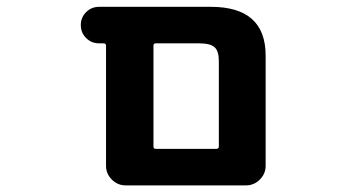

<svg xmlns="http://www.w3.org/2000/svg" viewBox="-20 -566 1040 565"><path d="M425.8 -20.5H349.6Q326.2 -20.5 309.1 -37.6Q292 -54.7 292 -78.1V-431.6Q292 -438.5 284.2 -438.5H271.5Q249 -438.5 233.4 -454.1Q217.8 -469.7 217.8 -492.2Q217.8 -514.6 233.4 -530.3Q249 -545.9 271.5 -545.9H600.6Q761.7 -545.9 761.7 -402.3V-78.1Q761.7 -54.7 744.6 -37.6Q727.5 -20.5 704.1 -20.5ZM624 -385.7Q624 -416 611.3 -427.2Q598.6 -438.5 565.4 -438.5H438.5Q431.6 -438.5 431.6 -431.6V-134.8Q431.6 -127.9 438.5 -127.9H616.2Q624 -127.9 624 -134.8Z"/></svg>

Font: Gen Jyuu Gothic Monospace Bold
Style: Bold
Weight: 700
Designer: [Source Han Sans]
Ryoko NISHIZUKA  (kana & ideographs); Paul D. Hunt (Latin, Greek & Cyrillic); Wenlong ZHANG  (bopomofo
Version: Version 1.002.20150607